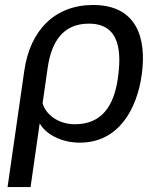

<svg xmlns="http://www.w3.org/2000/svg" viewBox="-20 -569 612 779"><path d="M10.7 189.9H104L141.1 -68.8C164.6 -25.4 227.5 9.8 303.7 9.8C463.4 9.8 535.6 -129.4 554.7 -263.2C577.1 -418.9 531.7 -548.8 357.9 -548.8C203.6 -548.8 102.1 -447.3 78.6 -282.2ZM284.2 -64.9C213.9 -64.9 165 -106.4 152.8 -149.9L173.3 -293C188.5 -398.9 234.9 -473.1 340.8 -473.1C470.2 -473.1 472.7 -352.5 458 -250C441.9 -137.7 391.6 -64.9 284.2 -64.9Z"/></svg>

Font: Winston
Style: Italic
Weight: 400
Italic angle: -8.13011°
Designer: Vernon Adams, Kim Jin-seong, David Berlow, Cristiano Sobral
Foundry: The Winston Project Authors
Version: Version 3.004